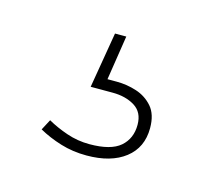

<svg xmlns="http://www.w3.org/2000/svg" viewBox="-45 -55 325 296"><g transform="rotate(15 117.0 92.5)"><path d="M113 189Q91 189 71.5 183Q52 177 36 168L45 151Q59 159 76.5 165Q94 171 113 171Q147 171 162 158Q177 145 177 123Q177 103 162.5 94Q148 85 127 85H92L107 -4H125L114 67H129Q145 67 160.5 72Q176 77 186.5 89Q197 101 197 123Q197 154 174.5 171.5Q152 189 113 189Z"/></g></svg>

Font: Montagu Slab 144pt Thin
Style: Regular
Weight: 250
Version: Version 1.000